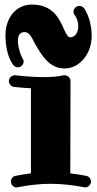

<svg xmlns="http://www.w3.org/2000/svg" viewBox="-20 -812 427 844"><path d="M354 12C366 12 380 1 380 -14C380 -26 371 -37 359 -39C335 -44 312 -47 289 -50L290 -456C290 -469 279 -481 264 -481C262 -481 260 -481 259 -481C234 -475 203 -473 172 -473C110 -473 49 -481 48 -481C47 -481 46 -481 45 -481C34 -481 19 -472 19 -456C19 -443 28 -432 41 -430C44 -430 75 -426 116 -424V-50C94 -47 71 -44 48 -39C36 -37 28 -26 28 -14C28 -1 38 12 53 12C55 12 56 11 58 11C110 1 156 -4 203 -4C250 -4 297 1 349 11C351 11 353 12 354 12ZM383 -653C383 -693 374 -738 350 -776C344 -782 337 -786 329 -786C316 -786 303 -775 303 -760C303 -755 305 -749 309 -745C319 -731 324 -714 324 -697C324 -676 315 -648 288 -648C279 -648 272 -660 260 -686C241 -729 213 -792 120 -792C52 -792 4 -736 4 -656C4 -622 10 -565 37 -528C43 -520 50 -516 58 -516C71 -516 84 -527 84 -542C84 -547 82 -551 79 -556C66 -576 36 -671 88 -671C111 -671 122 -642 132 -623C161 -573 195 -511 263 -511C332 -511 383 -578 383 -653Z"/></svg>

Font: Ribeye
Style: Regular
Weight: 400
Designer: Astigmatic (AOETI)
Foundry: Astigmatic (AOETI)
Version: Version 1.000